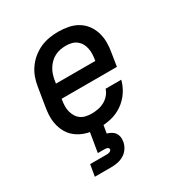

<svg xmlns="http://www.w3.org/2000/svg" viewBox="-177 -665 953 1011"><g transform="rotate(-30 300.0 -159.0)"><path d="M259 8Q235 8 212 5Q189 2 167.5 -6Q146 -14 128 -26.5Q110 -39 96.5 -56Q83 -73 74.5 -94Q66 -115 62.5 -137.5Q59 -160 60.5 -184Q62 -208 66 -231L84 -341Q88 -368 97.5 -394.5Q107 -421 124 -445Q141 -469 164 -487.5Q187 -506 213 -517.5Q239 -529 267 -533.5Q295 -538 321 -538Q352 -538 382.5 -532Q413 -526 438 -511Q463 -496 480.5 -472.5Q498 -449 506.5 -420.5Q515 -392 515 -361Q515 -330 509 -299L497 -223H161L160 -217Q157 -200 156.5 -182Q156 -164 160 -148Q164 -132 172.5 -117.5Q181 -103 194 -93.5Q207 -84 224 -80Q241 -76 259 -76Q278 -76 298 -79.5Q318 -83 336 -92.5Q354 -102 368 -118Q382 -134 388 -153H483Q474 -117 452.5 -85Q431 -53 399 -31Q367 -9 330.5 -0.5Q294 8 259 8ZM175 -307H414L415 -313Q418 -330 418.5 -347.5Q419 -365 415.5 -381.5Q412 -398 404 -412Q396 -426 383 -436Q370 -446 353.5 -450Q337 -454 320 -454Q303 -454 286 -451Q269 -448 253 -440Q237 -432 224 -419.5Q211 -407 201.5 -392Q192 -377 186.5 -360.5Q181 -344 178 -327ZM107 220 119 150H219Q223 150 227.5 149.5Q232 149 236.5 147.5Q241 146 244.5 142.5Q248 139 249 135Q249 131 246.5 127.5Q244 124 240.5 122.5Q237 121 232.5 120.5Q228 120 224 120H183L203 0H284L275 54Q288 58 300 64.5Q312 71 319.5 81.5Q327 92 329.5 106Q332 120 329 135Q326 154 314.5 172Q303 190 285 201Q267 212 247 216Q227 220 207 220Z"/></g></svg>

Font: Iosevka Slab MdExObl
Style: Regular
Weight: 500
Width: 7
Italic angle: -9°
Monospace: yes
Designer: Belleve Invis
Foundry: Belleve Invis
Version: Version 11.1.1; ttfautohint (v1.8.3)